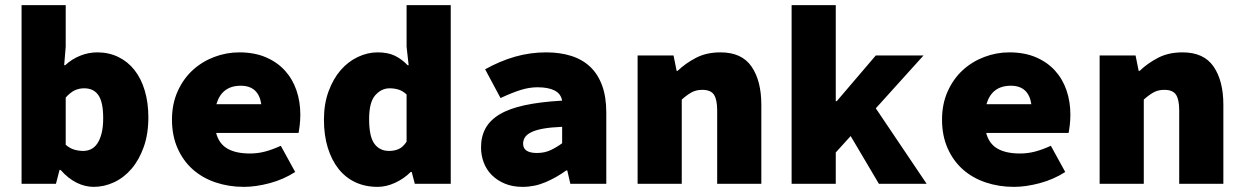

<svg xmlns="http://www.w3.org/2000/svg" viewBox="-20 -716 4840 748"><path d="M345 12Q311 12 278 -4.5Q245 -21 216 -54H212L198 0H64V-696H236V-534L230 -462H234Q260 -486 292.5 -499Q325 -512 359 -512Q404 -512 441 -494Q478 -476 504 -443Q530 -410 544 -363Q558 -316 558 -259Q558 -194 540 -143.5Q522 -93 492.5 -58.5Q463 -24 424.5 -6Q386 12 345 12ZM304 -128Q320 -128 334 -134.5Q348 -141 358.5 -156Q369 -171 375.5 -195.5Q382 -220 382 -256Q382 -318 363.5 -345Q345 -372 308 -372Q288 -372 271 -364Q254 -356 236 -336V-152Q252 -138 269.5 -133Q287 -128 304 -128Z M930 12Q871 12 819.5 -5.5Q768 -23 730.5 -56.5Q693 -90 671.5 -139Q650 -188 650 -250Q650 -311 672 -360Q694 -409 730.5 -442.5Q767 -476 814.5 -494Q862 -512 912 -512Q971 -512 1015.5 -493Q1060 -474 1090 -441Q1120 -408 1135 -364Q1150 -320 1150 -270Q1150 -247 1147.5 -227Q1145 -207 1143 -198H822Q833 -156 866 -137Q899 -118 954 -118Q984 -118 1012.5 -125.5Q1041 -133 1074 -148L1130 -46Q1085 -17 1031 -2.5Q977 12 930 12ZM918 -382Q844 -382 823 -310H998Q987 -382 918 -382Z M1451 12Q1403 12 1364.5 -6Q1326 -24 1299 -58Q1272 -92 1257 -140.5Q1242 -189 1242 -250Q1242 -311 1260 -360Q1278 -409 1307 -442.5Q1336 -476 1374 -494Q1412 -512 1451 -512Q1491 -512 1518 -499Q1545 -486 1568 -462H1572L1564 -534V-696H1736V0H1596L1584 -46H1580Q1554 -20 1519.5 -4Q1485 12 1451 12ZM1496 -128Q1517 -128 1533.5 -135.5Q1550 -143 1564 -164V-348Q1549 -362 1532.5 -367Q1516 -372 1498 -372Q1466 -372 1442 -345Q1418 -318 1418 -252Q1418 -184 1438.5 -156Q1459 -128 1496 -128Z M2016 12Q1977 12 1947 -0.5Q1917 -13 1896 -34Q1875 -55 1864.5 -83Q1854 -111 1854 -142Q1854 -184 1871.5 -216Q1889 -248 1926.5 -270.5Q1964 -293 2024 -306Q2084 -319 2170 -324Q2165 -351 2140.5 -363.5Q2116 -376 2074 -376Q2042 -376 2008.5 -365.5Q1975 -355 1930 -334L1870 -446Q1927 -478 1986 -495Q2045 -512 2108 -512Q2161 -512 2204.5 -498.5Q2248 -485 2278.5 -456.5Q2309 -428 2325.5 -383.5Q2342 -339 2342 -278V0H2202L2190 -52H2186Q2149 -25 2106 -6.5Q2063 12 2016 12ZM2072 -120Q2102 -120 2126 -131.5Q2150 -143 2170 -158V-222Q2124 -220 2094.5 -214.5Q2065 -209 2048 -200Q2031 -191 2024.5 -180Q2018 -169 2018 -156Q2018 -120 2072 -120Z M2464 0V-500H2604L2616 -440H2620Q2650 -469 2691 -490.5Q2732 -512 2787 -512Q2870 -512 2908 -456.5Q2946 -401 2946 -308V0H2774V-286Q2774 -328 2761.5 -347Q2749 -366 2716 -366Q2692 -366 2674 -356Q2656 -346 2636 -328V0Z M3064 0V-696H3236V-322H3240L3392 -500H3578L3392 -294L3590 0H3404L3294 -186L3236 -122V0Z M3930 12Q3871 12 3819.5 -5.5Q3768 -23 3730.5 -56.5Q3693 -90 3671.5 -139Q3650 -188 3650 -250Q3650 -311 3672 -360Q3694 -409 3730.5 -442.5Q3767 -476 3814.5 -494Q3862 -512 3912 -512Q3971 -512 4015.5 -493Q4060 -474 4090 -441Q4120 -408 4135 -364Q4150 -320 4150 -270Q4150 -247 4147.5 -227Q4145 -207 4143 -198H3822Q3833 -156 3866 -137Q3899 -118 3954 -118Q3984 -118 4012.5 -125.5Q4041 -133 4074 -148L4130 -46Q4085 -17 4031 -2.5Q3977 12 3930 12ZM3918 -382Q3844 -382 3823 -310H3998Q3987 -382 3918 -382Z M4264 0V-500H4404L4416 -440H4420Q4450 -469 4491 -490.5Q4532 -512 4587 -512Q4670 -512 4708 -456.5Q4746 -401 4746 -308V0H4574V-286Q4574 -328 4561.5 -347Q4549 -366 4516 -366Q4492 -366 4474 -356Q4456 -346 4436 -328V0Z"/></svg>

Font: Source Code Pro Black
Style: Regular
Weight: 900
Monospace: yes
Designer: Paul D. Hunt, Teo Tuominen
Foundry: Adobe Systems Incorporated
Version: Version 2.030;PS 1.000;hotconv 16.6.51;makeotf.lib2.5.65220